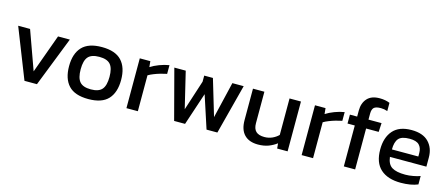

<svg xmlns="http://www.w3.org/2000/svg" viewBox="-48 -1336 4475 1917"><g transform="rotate(15 2189.0 -377.5)"><path d="M354 -8H225L22 -523H145L289 -123L434 -523H556Z M886 3Q746 3 681.5 -66.5Q617 -136 617 -265.5Q617 -395 682 -464.5Q747 -534 886 -534Q1025 -534 1090 -464.5Q1155 -395 1155 -265.5Q1155 -136 1090.5 -66.5Q1026 3 886 3ZM886 -97Q967 -97 1001 -136.5Q1035 -176 1035 -265.5Q1035 -355 1001 -394Q967 -433 886 -433Q805 -433 771 -394Q737 -355 737 -265.5Q737 -176 771 -136.5Q805 -97 886 -97Z M1397 -8H1279V-523H1388L1394 -463Q1431 -487 1482 -506.5Q1533 -526 1583 -534V-444Q1554 -438 1518 -428Q1483 -418 1451 -405Q1420 -393 1397 -379Z M1885 -8H1772L1636 -523H1754L1844 -148L1945 -460V-523H2035L2147 -148L2236 -523H2353L2219 -8H2107L1997 -345Z M2749 -15Q2701 3 2640 3Q2548 3 2498.5 -48Q2449 -99 2449 -198V-523H2567V-198Q2567 -140 2595.5 -113Q2624 -86 2683 -86Q2726 -86 2763 -102.5Q2800 -119 2827 -146V-523H2945V-8H2837L2832 -61Q2797 -34 2749 -15Z M3208 -8H3090V-523H3199L3205 -463Q3242 -487 3293 -506.5Q3344 -526 3394 -534V-444Q3365 -438 3329 -428Q3294 -418 3262 -405Q3231 -393 3208 -379Z M3526 -8V-431H3451V-523H3526V-586Q3526 -663 3569 -710.5Q3612 -758 3697 -758Q3729 -758 3754 -753Q3780 -748 3802 -739V-654Q3768 -666 3734 -666Q3682 -666 3662.5 -647.5Q3643 -629 3643 -585V-523H3778L3773 -431H3643V-8Z M4116 3Q3981 3 3907 -63.5Q3833 -130 3833 -266Q3833 -390 3896 -462Q3959 -534 4087 -534Q4205 -534 4264 -472.5Q4323 -411 4323 -314V-219H3946Q3955 -144 4000.5 -115.5Q4046 -87 4139 -87Q4178 -87 4220 -95Q4261 -102 4292 -114V-27Q4257 -12 4212 -4.5Q4167 3 4116 3ZM3946 -296H4219V-332Q4219 -385 4189.5 -415Q4160 -445 4091 -445Q4008 -445 3977 -409Q3946 -373 3946 -296Z"/></g></svg>

Font: Kanit Cyrillic
Style: Regular
Weight: 400
Designer: Katatrad Team, Sasha Pavljenko
Foundry: CadsonDemak, Pavljenko + Design
Version: Version 1.002;Fontself Maker 3.5.7